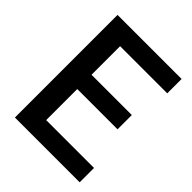

<svg xmlns="http://www.w3.org/2000/svg" viewBox="-207 -859 979 979"><g transform="rotate(45 282.0 -370.0)"><path d="M68 0V-740H530V-636.5H190V-430.5H480.5V-327.5H190V-103.5H535V0Z"/></g></svg>

Font: Encode Sans Semi Condensed SemiBold
Style: Regular
Weight: 600
Width: 4
Designer: Multiple Designers
Foundry: Impallari Type
Version: Version 3.000; ttfautohint (v1.8.3) -l 8 -r 50 -G 200 -x 14 